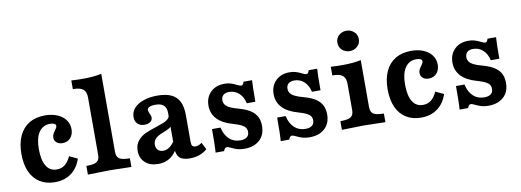

<svg xmlns="http://www.w3.org/2000/svg" viewBox="-54 -934 3392 1250"><g transform="rotate(-10 1642.0 -309.5)"><path d="M43.3 -207.2Q43.3 -277 66.4 -326.6Q89.4 -376.2 132.9 -402.3Q176.4 -428.3 237.9 -428.3Q283.4 -428.3 318.6 -413.4Q353.8 -398.4 373.3 -371.7Q392.8 -345 392.8 -310.2Q392.8 -275.8 373.1 -253.2Q353.5 -230.6 320 -230.6Q295.8 -230.6 281.1 -243.2Q266.3 -255.9 266.3 -276Q266.3 -288.6 271.2 -298.6Q276.1 -308.5 285.1 -320.3Q291.8 -329.9 295.3 -336.2Q298.7 -342.5 298.7 -349.1Q298.7 -358.3 288.7 -363.5Q278.7 -368.7 261.5 -368.7Q212.8 -368.7 186.6 -329.8Q160.5 -290.9 160.5 -219.3Q160.5 -145.8 184.2 -107Q207.9 -68.1 253.5 -68.1Q284.6 -68.1 307.1 -85.7Q329.7 -103.3 346.1 -139.5L400.2 -114.2Q379.9 -53.2 335.3 -20.9Q290.7 11.3 227.7 11.3Q170.5 11.3 128.7 -14.7Q86.9 -40.8 65.1 -89.9Q43.3 -139.1 43.3 -207.2Z M534.4 -115.3V-494.3Q534.4 -532.1 514.6 -548.7Q494.8 -565.3 446.4 -565.3V-622.5Q485.8 -620.1 524.3 -620.1Q595.5 -620.1 645.9 -631.4V-115.3Q645.9 -82.3 665.2 -69.8Q684.4 -57.3 734 -57.3V0Q624.5 -3.2 591.9 -3.2Q559.3 -3.2 446.4 0V-57.3Q479.6 -57.3 498.7 -62.7Q517.7 -68.1 526 -80.4Q534.4 -92.7 534.4 -115.3Z M1030.2 -74V-306.1Q1030.2 -339.2 1012.1 -355.5Q994 -371.9 957.5 -371.9Q932.8 -371.9 918.2 -364.9Q903.6 -357.8 903.6 -346.1Q903.6 -342 905.8 -335.5Q908 -328.9 910.5 -323.2Q914.4 -315.5 916.9 -308Q919.3 -300.6 919.3 -293.4Q919.3 -276.4 904.5 -266Q889.7 -255.7 866 -255.7Q837.4 -255.7 820.7 -272.3Q804 -288.8 804 -317.2Q804 -350.4 826.1 -375.4Q848.2 -400.5 888.3 -414.4Q928.4 -428.3 980.8 -428.3Q1036.5 -428.3 1072 -411.7Q1107.6 -395.1 1124.7 -360.4Q1141.8 -325.7 1141.8 -270.9V-94.4Q1141.8 -75.1 1147.8 -67.3Q1153.8 -59.5 1168.4 -59.5Q1178.8 -59.5 1187.7 -62.6Q1196.5 -65.8 1205.5 -72L1210.6 -75.9L1234.5 -29.5Q1213.2 -9.6 1183.1 0.9Q1153 11.3 1118.1 11.3Q1072.1 11.3 1051.1 -9Q1030.2 -29.3 1030.2 -74ZM792.2 -95.9Q792.2 -136.1 813.5 -161.8Q834.7 -187.6 864.2 -201.2Q893.7 -214.8 940 -229.1Q972.3 -239.8 989.9 -247.1Q1007.5 -254.5 1019.3 -265.4Q1031 -276.2 1031 -291.7L1035.4 -223.8Q1031.1 -212.5 1019.4 -205.3Q1007.7 -198.1 983.6 -188.3Q959.6 -179 945.1 -171.2Q930.6 -163.3 920 -149.7Q909.4 -136.1 909.4 -115.8Q909.4 -93.8 922.1 -80.8Q934.8 -67.8 957.1 -67.8Q980.3 -67.8 1001.7 -83.9Q1023 -100.1 1041.5 -133L1041.6 -72.1Q1019 -29.6 986.8 -9.2Q954.5 11.3 911 11.3Q856.6 11.3 824.4 -17.8Q792.2 -46.9 792.2 -95.9Z M1393.4 -10.8Q1386.2 -14 1379.3 -16.7Q1372.5 -19.3 1368 -19.3Q1361 -19.3 1355.5 -13.9Q1350.1 -8.4 1346.4 3.2H1290Q1292 -18.4 1292.8 -57Q1293.6 -95.5 1293.6 -151.9H1349.7Q1361.2 -101.3 1390.4 -74.3Q1419.6 -47.3 1463.6 -47.3Q1491.4 -47.3 1506.5 -59.2Q1521.6 -71.1 1521.6 -93.3Q1521.6 -109.6 1513.6 -121.2Q1505.7 -132.7 1487.1 -142Q1468.6 -151.2 1435.1 -160.8Q1365.7 -180 1331.5 -216.7Q1297.3 -253.4 1297.3 -305.5Q1297.3 -360.2 1332.1 -394.3Q1367 -428.3 1423.2 -428.3Q1447.4 -428.3 1465.9 -422.5Q1484.5 -416.7 1503.7 -406.6Q1511.3 -403.4 1518.3 -400.4Q1525.3 -397.4 1530.2 -397.4Q1537.1 -397.4 1541.3 -402.4Q1545.6 -407.5 1549.2 -419.9H1605.7Q1604.1 -400.6 1603.3 -367.6Q1602.4 -334.6 1602.4 -278H1546Q1536 -321.8 1508.9 -346.2Q1481.8 -370.5 1445.1 -370.5Q1420 -370.5 1406.2 -358.5Q1392.4 -346.5 1392.4 -324.6Q1392.4 -307.9 1401.5 -295.2Q1410.7 -282.5 1431 -272.3Q1451.3 -262.1 1486.1 -252.9Q1532.4 -240.3 1561.2 -222.3Q1590 -204.2 1604 -178.3Q1617.9 -152.3 1617.9 -116.2Q1617.9 -56.6 1580.7 -22.7Q1543.6 11.3 1480.1 11.3Q1452.8 11.3 1433.2 5.3Q1413.5 -0.7 1393.4 -10.8Z M1824.1 -10.8Q1816.8 -14 1810 -16.7Q1803.1 -19.3 1798.6 -19.3Q1791.7 -19.3 1786.2 -13.9Q1780.7 -8.4 1777.1 3.2H1720.6Q1722.6 -18.4 1723.4 -57Q1724.2 -95.5 1724.2 -151.9H1780.3Q1791.8 -101.3 1821.1 -74.3Q1850.3 -47.3 1894.3 -47.3Q1922 -47.3 1937.1 -59.2Q1952.2 -71.1 1952.2 -93.3Q1952.2 -109.6 1944.3 -121.2Q1936.3 -132.7 1917.8 -142Q1899.3 -151.2 1865.7 -160.8Q1796.4 -180 1762.2 -216.7Q1728 -253.4 1728 -305.5Q1728 -360.2 1762.8 -394.3Q1797.6 -428.3 1853.9 -428.3Q1878.1 -428.3 1896.6 -422.5Q1915.1 -416.7 1934.3 -406.6Q1942 -403.4 1949 -400.4Q1956 -397.4 1960.8 -397.4Q1967.7 -397.4 1972 -402.4Q1976.3 -407.5 1979.9 -419.9H2036.3Q2034.7 -400.6 2033.9 -367.6Q2033.1 -334.6 2033.1 -278H1976.6Q1966.7 -321.8 1939.5 -346.2Q1912.4 -370.5 1875.7 -370.5Q1850.6 -370.5 1836.8 -358.5Q1823 -346.5 1823 -324.6Q1823 -307.9 1832.2 -295.2Q1841.3 -282.5 1861.6 -272.3Q1882 -262.1 1916.8 -252.9Q1963.1 -240.3 1991.9 -222.3Q2020.7 -204.2 2034.6 -178.3Q2048.5 -152.3 2048.5 -116.2Q2048.5 -56.6 2011.4 -22.7Q1974.2 11.3 1910.8 11.3Q1883.5 11.3 1863.8 5.3Q1844.2 -0.7 1824.1 -10.8Z M2213.7 -115.3V-288.8Q2213.7 -326.7 2193.9 -343.2Q2174.1 -359.8 2125.6 -359.8V-417.1Q2165 -414.6 2203.6 -414.6Q2274.7 -414.6 2325.2 -425.9V-115.3Q2325.2 -82.3 2344.5 -69.8Q2363.7 -57.3 2413.2 -57.3V0Q2303.8 -3.2 2271.2 -3.2Q2238.5 -3.2 2125.6 0V-57.3Q2158.9 -57.3 2177.9 -62.7Q2197 -68.1 2205.3 -80.4Q2213.7 -92.7 2213.7 -115.3ZM2195 -563.2Q2195 -593.4 2216 -612Q2236.9 -630.6 2265.6 -630.6Q2294.3 -630.6 2315.5 -611.7Q2336.7 -592.9 2336.7 -563.2Q2336.7 -533.4 2315.5 -514.6Q2294.3 -495.7 2265.6 -495.7Q2236.9 -495.7 2216 -514.4Q2195 -533 2195 -563.2Z M2464.3 -207.2Q2464.3 -277 2487.3 -326.6Q2510.4 -376.2 2553.9 -402.3Q2597.4 -428.3 2658.8 -428.3Q2704.4 -428.3 2739.6 -413.4Q2774.8 -398.4 2794.3 -371.7Q2813.8 -345 2813.8 -310.2Q2813.8 -275.8 2794.1 -253.2Q2774.4 -230.6 2741 -230.6Q2716.8 -230.6 2702 -243.2Q2687.3 -255.9 2687.3 -276Q2687.3 -288.6 2692.2 -298.6Q2697.1 -308.5 2706.1 -320.3Q2712.8 -329.9 2716.2 -336.2Q2719.7 -342.5 2719.7 -349.1Q2719.7 -358.3 2709.7 -363.5Q2699.7 -368.7 2682.5 -368.7Q2633.7 -368.7 2607.6 -329.8Q2581.5 -290.9 2581.5 -219.3Q2581.5 -145.8 2605.1 -107Q2628.8 -68.1 2674.4 -68.1Q2705.5 -68.1 2728.1 -85.7Q2750.7 -103.3 2767.1 -139.5L2821.2 -114.2Q2800.9 -53.2 2756.3 -20.9Q2711.7 11.3 2648.7 11.3Q2591.4 11.3 2549.6 -14.7Q2507.9 -40.8 2486.1 -89.9Q2464.3 -139.1 2464.3 -207.2Z M3006.3 -10.8Q2999.1 -14 2992.2 -16.7Q2985.4 -19.3 2980.9 -19.3Q2973.9 -19.3 2968.5 -13.9Q2963 -8.4 2959.3 3.2H2902.9Q2904.9 -18.4 2905.7 -57Q2906.5 -95.5 2906.5 -151.9H2962.6Q2974.1 -101.3 3003.3 -74.3Q3032.5 -47.3 3076.5 -47.3Q3104.3 -47.3 3119.4 -59.2Q3134.5 -71.1 3134.5 -93.3Q3134.5 -109.6 3126.5 -121.2Q3118.6 -132.7 3100 -142Q3081.5 -151.2 3048 -160.8Q2978.6 -180 2944.4 -216.7Q2910.2 -253.4 2910.2 -305.5Q2910.2 -360.2 2945 -394.3Q2979.9 -428.3 3036.1 -428.3Q3060.3 -428.3 3078.8 -422.5Q3097.4 -416.7 3116.6 -406.6Q3124.2 -403.4 3131.2 -400.4Q3138.2 -397.4 3143.1 -397.4Q3150 -397.4 3154.2 -402.4Q3158.5 -407.5 3162.1 -419.9H3218.6Q3217 -400.6 3216.2 -367.6Q3215.4 -334.6 3215.4 -278H3158.9Q3148.9 -321.8 3121.8 -346.2Q3094.7 -370.5 3058 -370.5Q3032.9 -370.5 3019.1 -358.5Q3005.3 -346.5 3005.3 -324.6Q3005.3 -307.9 3014.4 -295.2Q3023.6 -282.5 3043.9 -272.3Q3064.2 -262.1 3099 -252.9Q3145.3 -240.3 3174.1 -222.3Q3202.9 -204.2 3216.9 -178.3Q3230.8 -152.3 3230.8 -116.2Q3230.8 -56.6 3193.6 -22.7Q3156.5 11.3 3093 11.3Q3065.7 11.3 3046.1 5.3Q3026.4 -0.7 3006.3 -10.8Z"/></g></svg>

Font: Playfair Micro SmCond SmLight
Style: Regular
Weight: 360
Width: 4
Designer: Claus Eggers Sørensen
Foundry: Claus Eggers Sørensen
Version: Version 2.100;Glyphs 3.2 (3219)